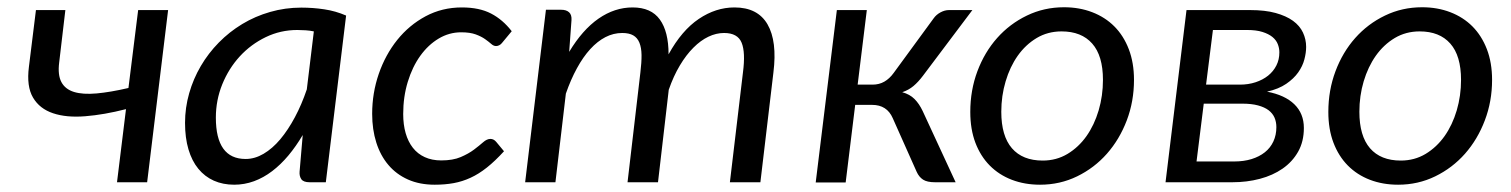

<svg xmlns="http://www.w3.org/2000/svg" viewBox="-20 -505 4186 532"><path d="M387.7 0H304.2L329.1 -202.6Q268.1 -187 216.1 -182.9Q164.1 -178.7 127 -191.2Q89.8 -203.6 71.5 -234.6Q53.2 -265.6 60.1 -319.8L79.6 -477.1H161.1L144 -332Q139.6 -297.4 150.1 -277.6Q160.6 -257.8 185.1 -250.2Q209.5 -242.7 247.6 -246.1Q285.6 -249.5 335.9 -261.2L362.8 -477.1H445.8Z M492.7 0ZM882.8 0H837.9Q820.8 0 814.9 -8.5Q809.1 -17.1 810.1 -29.3L818.8 -130.9Q800.3 -99.6 779.1 -74.2Q757.8 -48.8 734.1 -30.8Q710.4 -12.7 683.8 -2.9Q657.2 6.8 628.9 6.8Q597.7 6.8 572.5 -4.4Q547.4 -15.6 529.5 -37.4Q511.7 -59.1 502.2 -91.1Q492.7 -123 492.7 -164.6Q492.7 -206.5 504.2 -246.6Q515.6 -286.6 536.4 -322Q557.1 -357.4 586.4 -387.2Q615.7 -417 651.4 -438.5Q687 -460 728.5 -471.9Q770 -483.9 814.9 -483.9Q847.2 -483.9 878.4 -479.2Q909.7 -474.6 939 -461.9ZM660.6 -64.5Q686 -64.5 710.4 -78.9Q734.9 -93.3 756.6 -119.1Q778.3 -145 797.1 -180.2Q815.9 -215.3 830.1 -257.3L849.6 -418Q838.4 -420.4 826.7 -421.1Q814.9 -421.9 803.7 -421.9Q757.3 -421.9 716.3 -402.1Q675.3 -382.3 644.5 -348.9Q613.8 -315.4 595.9 -271.5Q578.1 -227.5 578.1 -179.2Q578.1 -64.5 660.6 -64.5Z M1011.2 0ZM1376.5 -85.9Q1351.6 -58.6 1329.1 -40.8Q1306.6 -22.9 1283.9 -12.5Q1261.2 -2 1237.1 2.4Q1212.9 6.8 1184.6 6.8Q1142.6 6.8 1110.4 -7.6Q1078.1 -22 1056.2 -47.9Q1034.2 -73.7 1022.7 -109.9Q1011.2 -146 1011.2 -189.5Q1011.2 -247.1 1029.5 -300.3Q1047.9 -353.5 1080.8 -394.5Q1113.8 -435.5 1159.4 -460Q1205.1 -484.4 1259.8 -484.4Q1308.1 -484.4 1340.6 -467.5Q1373 -450.7 1397.9 -418.5L1371.1 -386.2Q1368.2 -382.3 1363.8 -379.9Q1359.4 -377.4 1354.5 -377.4Q1347.7 -377.4 1341.1 -383.3Q1334.5 -389.2 1324.2 -396.5Q1314 -403.8 1298.1 -409.7Q1282.2 -415.5 1257.8 -415.5Q1224.6 -415.5 1195.6 -398.2Q1166.5 -380.9 1144.5 -350.3Q1122.6 -319.8 1109.9 -278.3Q1097.2 -236.8 1097.2 -189Q1097.2 -159.7 1104 -136Q1110.8 -112.3 1124 -95.5Q1137.2 -78.6 1157 -69.6Q1176.8 -60.5 1202.6 -60.5Q1234.9 -60.5 1256.6 -69.8Q1278.3 -79.1 1293.2 -90.3Q1308.1 -101.6 1318.6 -110.8Q1329.1 -120.1 1338.9 -120.1Q1348.1 -120.1 1355 -111.8L1376.5 -85.9Z M1435.1 0 1492.7 -478H1534.7Q1549.3 -478 1556.9 -470.9Q1564.5 -463.9 1563.5 -449.2L1557.1 -361.3Q1593.8 -422.4 1638.4 -453.4Q1683.1 -484.4 1732.9 -484.4Q1784.2 -484.4 1808.3 -450.9Q1832.5 -417.5 1832.5 -354.5Q1869.1 -420.9 1916.3 -452.6Q1963.4 -484.4 2015.1 -484.4Q2079.6 -484.4 2106.7 -437.5Q2133.8 -390.6 2123 -304.2L2086.9 0H2002.4L2038.6 -304.2Q2045.9 -359.9 2034.9 -386.7Q2023.9 -413.6 1986.3 -413.6Q1964.4 -413.6 1942.9 -403.3Q1921.4 -393.1 1901.4 -373Q1881.3 -353 1863.8 -323.7Q1846.2 -294.4 1833 -256.3L1803.2 0H1718.8L1754.4 -304.2Q1757.8 -332 1757.6 -352.5Q1757.3 -373 1751.7 -386.7Q1746.1 -400.4 1734.6 -407Q1723.1 -413.6 1704.1 -413.6Q1679.7 -413.6 1657.5 -402.1Q1635.3 -390.6 1615.5 -368.9Q1595.7 -347.2 1578.6 -315.9Q1561.5 -284.7 1547.9 -245.6L1519 0Z M2566.9 -454.1Q2574.2 -464.4 2585.9 -470.7Q2597.7 -477.1 2609.4 -477.1H2674.3L2537.6 -295.4Q2524.4 -277.8 2511 -266.6Q2497.6 -255.4 2480 -249.5Q2501 -243.7 2513.9 -230.7Q2526.9 -217.8 2536.6 -197.3L2627.9 0H2570.8Q2548.8 0 2537.6 -7.3Q2526.4 -14.6 2520 -28.8L2453.6 -177.7Q2437.5 -214.4 2396.5 -214.4H2349.6L2323.2 0.5H2240.2L2298.8 -477.1H2381.8L2356.4 -270.5H2397.5Q2416 -270.5 2430.4 -278.8Q2444.8 -287.1 2456.1 -302.7Z M2668.5 0ZM2869.1 -60.1Q2907.2 -60.1 2938 -78.6Q2968.8 -97.2 2990.5 -127.9Q3012.2 -158.7 3024.2 -199.2Q3036.1 -239.7 3036.1 -283.7Q3036.1 -350.6 3006.3 -384.3Q2976.6 -418 2921.4 -418Q2883.3 -418 2852.5 -399.7Q2821.8 -381.3 2800 -350.6Q2778.3 -319.8 2766.4 -279.5Q2754.4 -239.3 2754.4 -195.3Q2754.4 -128.4 2783.9 -94.2Q2813.5 -60.1 2869.1 -60.1ZM2861.8 6.8Q2819.3 6.8 2783.7 -6.8Q2748 -20.5 2722.4 -46.4Q2696.8 -72.3 2682.6 -109.6Q2668.5 -147 2668.5 -194.8Q2668.5 -254.9 2688.2 -307.6Q2708 -360.4 2742.9 -399.7Q2777.8 -439 2825.4 -461.9Q2873 -484.9 2928.2 -484.9Q2970.7 -484.9 3006.3 -471.2Q3042 -457.5 3067.6 -431.9Q3093.3 -406.2 3107.7 -368.7Q3122.1 -331.1 3122.1 -283.7Q3122.1 -224.1 3102.1 -171.4Q3082 -118.7 3047.1 -79.1Q3012.2 -39.6 2964.6 -16.4Q2917 6.8 2861.8 6.8Z M3267.6 -477.1H3443.8Q3485.4 -477.1 3514.6 -469Q3543.9 -460.9 3562.7 -447.3Q3581.5 -433.6 3590.3 -414.8Q3599.1 -396 3599.1 -375Q3599.1 -358.9 3594.2 -340.3Q3589.4 -321.8 3577.1 -304.4Q3564.9 -287.1 3543.9 -272.7Q3522.9 -258.3 3490.7 -251Q3540 -241.7 3566.4 -216.1Q3592.8 -190.4 3592.8 -150.4Q3592.8 -112.8 3576.9 -84.7Q3561 -56.6 3533.9 -37.8Q3506.8 -19 3470.9 -9.5Q3435.1 0 3394.5 0H3209.5ZM3315.4 -217.8 3295.4 -57.6H3399.9Q3426.3 -57.6 3447.8 -64.2Q3469.2 -70.8 3484.6 -83Q3500 -95.2 3508.3 -113Q3516.6 -130.9 3516.6 -152.8Q3516.6 -167 3511.5 -179Q3506.3 -190.9 3495.1 -199.5Q3483.9 -208 3465.8 -212.9Q3447.8 -217.8 3421.9 -217.8ZM3321.8 -270.5H3415.5Q3439 -270.5 3459 -277.1Q3479 -283.7 3493.7 -295.4Q3508.3 -307.1 3516.6 -323.5Q3524.9 -339.8 3524.9 -359.9Q3524.9 -371.6 3520.5 -382.8Q3516.1 -394 3505.6 -402.6Q3495.1 -411.1 3478 -416.5Q3460.9 -421.9 3435.5 -421.9H3340.8Z M3660.6 0ZM3861.3 -60.1Q3899.4 -60.1 3930.2 -78.6Q3960.9 -97.2 3982.7 -127.9Q4004.4 -158.7 4016.4 -199.2Q4028.3 -239.7 4028.3 -283.7Q4028.3 -350.6 3998.5 -384.3Q3968.8 -418 3913.6 -418Q3875.5 -418 3844.7 -399.7Q3814 -381.3 3792.2 -350.6Q3770.5 -319.8 3758.5 -279.5Q3746.6 -239.3 3746.6 -195.3Q3746.6 -128.4 3776.1 -94.2Q3805.7 -60.1 3861.3 -60.1ZM3854 6.8Q3811.5 6.8 3775.9 -6.8Q3740.2 -20.5 3714.6 -46.4Q3689 -72.3 3674.8 -109.6Q3660.6 -147 3660.6 -194.8Q3660.6 -254.9 3680.4 -307.6Q3700.2 -360.4 3735.1 -399.7Q3770 -439 3817.6 -461.9Q3865.2 -484.9 3920.4 -484.9Q3962.9 -484.9 3998.5 -471.2Q4034.2 -457.5 4059.8 -431.9Q4085.4 -406.2 4099.9 -368.7Q4114.3 -331.1 4114.3 -283.7Q4114.3 -224.1 4094.2 -171.4Q4074.2 -118.7 4039.3 -79.1Q4004.4 -39.6 3956.8 -16.4Q3909.2 6.8 3854 6.8Z"/></svg>

Font: Carlito
Style: Italic
Weight: 400
Italic angle: -7°
Designer: Lukasz Dziedzic
Foundry: tyPoland Lukasz Dziedzic
Version: Version 1.104